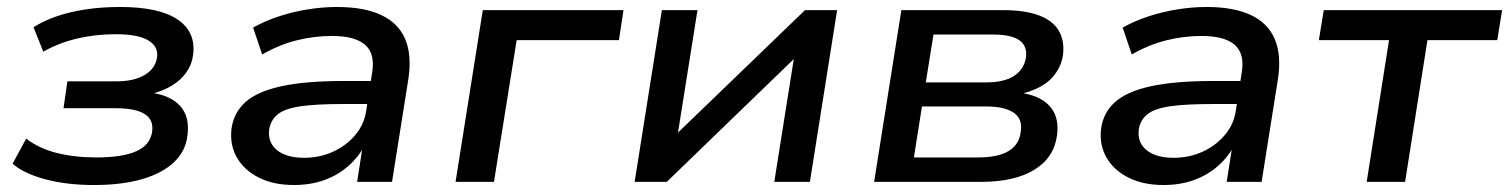

<svg xmlns="http://www.w3.org/2000/svg" viewBox="-20 -521 4323 550"><path d="M249 9Q171 9 109.5 -7.5Q48 -24 16 -52L55 -124Q91 -96 142 -83Q193 -70 256 -70Q331 -70 371 -88Q411 -106 416 -145Q420 -179 393.5 -195Q367 -211 311 -211H162L173 -288H314Q363 -288 394 -306Q425 -324 430 -357Q434 -388 404.5 -405.5Q375 -423 311 -423Q253 -423 200.5 -410.5Q148 -398 104 -373L76 -443Q122 -472 185.5 -486.5Q249 -501 324 -501Q436 -501 489 -465Q542 -429 533 -363Q530 -337 514 -314Q498 -291 471 -275Q444 -259 409 -251L410 -256Q469 -248 496.5 -217Q524 -186 517 -133Q512 -88 478 -56Q444 -24 386 -7.5Q328 9 249 9Z M822 9Q764 9 722 -12Q680 -33 659 -69Q638 -105 643 -151Q649 -198 683 -228.5Q717 -259 786 -274Q855 -289 965 -289H1058L1048 -223H961Q885 -223 840.5 -216.5Q796 -210 775.5 -193.5Q755 -177 751 -149Q747 -112 774 -90.5Q801 -69 851 -69Q895 -69 933 -86Q971 -103 997 -133.5Q1023 -164 1029 -203L1046 -313Q1055 -367 1026 -392.5Q997 -418 931 -418Q880 -418 830 -405.5Q780 -393 731 -365L705 -442Q739 -461 778.5 -474Q818 -487 861 -494Q904 -501 945 -501Q1023 -501 1072 -478Q1121 -455 1140.5 -409.5Q1160 -364 1150 -296L1103 0H1003L1020 -109H1027Q1009 -73 978.5 -46Q948 -19 908.5 -5Q869 9 822 9Z M1285 0 1363 -492H1766L1753 -406H1460L1395 0Z M1798 0 1876 -492H1978L1918 -115H1895L2286 -492H2378L2300 0H2198L2258 -378H2281L1890 0Z M2484 0 2562 -492H2853Q2916 -492 2956 -477Q2996 -462 3013 -433Q3030 -404 3025 -363Q3021 -335 3004 -311Q2987 -287 2959 -272Q2931 -257 2895 -250L2897 -256Q2957 -249 2986 -218Q3015 -187 3008 -134Q3000 -70 2943.5 -35Q2887 0 2790 0ZM2598 -70H2782Q2839 -70 2869.5 -88.5Q2900 -107 2904 -144Q2910 -180 2884 -198Q2858 -216 2805 -216H2621ZM2632 -285H2805Q2857 -285 2885.5 -304Q2914 -323 2919 -357Q2923 -390 2899.5 -406Q2876 -422 2826 -422H2654Z M3313 9Q3255 9 3213 -12Q3171 -33 3150 -69Q3129 -105 3134 -151Q3140 -198 3174 -228.5Q3208 -259 3277 -274Q3346 -289 3456 -289H3549L3539 -223H3452Q3376 -223 3331.5 -216.5Q3287 -210 3266.5 -193.5Q3246 -177 3242 -149Q3238 -112 3265 -90.5Q3292 -69 3342 -69Q3386 -69 3424 -86Q3462 -103 3488 -133.5Q3514 -164 3520 -203L3537 -313Q3546 -367 3517 -392.5Q3488 -418 3422 -418Q3371 -418 3321 -405.5Q3271 -393 3222 -365L3196 -442Q3230 -461 3269.5 -474Q3309 -487 3352 -494Q3395 -501 3436 -501Q3514 -501 3563 -478Q3612 -455 3631.5 -409.5Q3651 -364 3641 -296L3594 0H3494L3511 -109H3518Q3500 -73 3469.5 -46Q3439 -19 3399.5 -5Q3360 9 3313 9Z M3895 0 3959 -406H3758L3772 -492H4283L4269 -406H4069L4005 0Z"/></svg>

Font: Nunito Sans 10pt SemiExpanded SemiBold
Style: Italic
Weight: 600
Width: 6
Italic angle: -9°
Designer: Vernon Adams
Foundry: Vernon Adams
Version: Version 3.101;gftools[0.9.27]